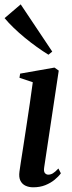

<svg xmlns="http://www.w3.org/2000/svg" viewBox="-46 -826 321 858"><path d="M102 11Q83.5 11 68.2 4Q53 -3 45.2 -18.5Q37.5 -34 41 -59.5Q42 -70 46.8 -99.2Q51.5 -128.5 58 -170.8Q64.5 -213 72 -262.2Q79.5 -311.5 87 -362.2Q94.5 -413 100.5 -458.5L41 -478.5L44 -497L197.5 -524L216.5 -510.5L151.5 -78.5Q148.5 -59.5 154.8 -52.5Q161 -45.5 169.5 -45.5Q180 -45.5 190 -51.2Q200 -57 215 -73L226 -51.5Q215.5 -37 197.8 -22.5Q180 -8 156.2 1.5Q132.5 11 102 11ZM170.5 -581.5Q146 -596.5 118.8 -616Q91.5 -635.5 64.8 -657.5Q38 -679.5 14.8 -702Q-8.5 -724.5 -25.5 -745L46.5 -806.5L187.5 -595.5Z"/></svg>

Font: Merriweather 120pt Medium
Style: Italic
Weight: 500
Italic angle: -7.8°
Version: Version 2.101